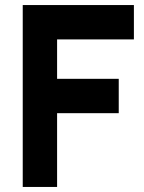

<svg xmlns="http://www.w3.org/2000/svg" viewBox="-20 -740 570 760"><path d="M206 -292H450V-428H206V-584H510V-720H70V0H206Z"/></svg>

Font: Eudonet ExtraBold
Style: Regular
Weight: 800
Designer: Mikhail Sharanda
Foundry: Mikhail Sharanda
Version: Version 4.503;Glyphs 3.1.2 (3151)